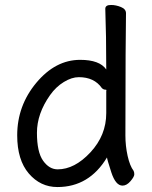

<svg xmlns="http://www.w3.org/2000/svg" viewBox="-20 -735 615 779"><path d="M213.9 -47.9Q282.7 -47.9 346.9 -116.9Q411.1 -186 411.1 -275.9V-367.2L412.1 -369.1Q412.1 -371.1 408.2 -371.1Q399.4 -371.1 393.1 -377.9Q362.3 -421.9 299.8 -421.9Q271 -421.9 239 -402.3Q207 -382.8 183.1 -349.1Q129.9 -273.9 129.9 -196Q129.9 -118.2 154.8 -83Q179.7 -47.9 213.9 -47.9ZM212.9 23.9Q144 23.9 96.9 -31Q49.8 -85.9 49.8 -186Q49.8 -306.2 127.4 -399.2Q205.1 -492.2 305.2 -492.2Q384.3 -492.2 411.1 -453.1Q411.1 -593.3 407.2 -699.2Q407.2 -715.3 431.2 -714.8Q450.2 -714.8 470.7 -706.5Q491.2 -698.2 491.2 -681.2Q489.3 -592.3 488.8 -185.1Q488.8 -143.1 497.8 -102.5Q506.8 -62 522 -42Q524.9 -36.1 524.9 -27.8Q524.9 -18.1 509.5 0Q494.1 18.1 477.1 18.1Q449.2 18.1 431.6 -35.9Q414.1 -89.8 414.1 -96.2Q341.8 23.9 212.9 23.9Z"/></svg>

Font: LXGW WenKai Screen R
Style: Regular
Weight: 400
Designer: Fontworks Inc.
Version: Version 1.235;May 31, 2022